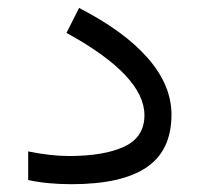

<svg xmlns="http://www.w3.org/2000/svg" viewBox="-20 -473 511 492"><path d="M155.8 -73.2Q247.1 -73.2 298.6 -97.4Q350.1 -121.6 350.1 -177.7Q350.1 -279.3 150.4 -388.7L182.6 -452.6Q297.9 -393.6 358.6 -324.2Q419.4 -254.9 419.4 -179.2Q419.4 -87.4 355.7 -44.2Q292 -1 163.1 -1Q101.1 -1 52.2 -11.7V-85Q110.8 -73.2 155.8 -73.2Z"/></svg>

Font: Vazirmatn FD Light
Style: Regular
Weight: 300
Designer: Saber Rastikerdar
Foundry: Saber Rastikerdar
Version: Version 33.003